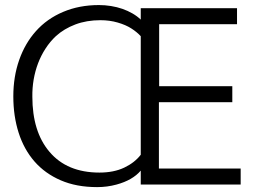

<svg xmlns="http://www.w3.org/2000/svg" viewBox="-20 -744 1038 774"><path d="M380.9 -48.3Q438.5 -48.3 480.5 -68.1Q522.5 -87.9 547.4 -120.1V-598.1Q531.7 -615.2 509.3 -629.4Q487.3 -643.6 454.6 -653.1Q421.9 -662.6 384.8 -662.6Q329.1 -662.6 283.4 -645.3Q237.8 -627.9 205.6 -598.6Q181.6 -576.2 163.6 -548.3Q145.5 -520.5 133.5 -489Q121.6 -457.5 115.7 -423.3Q109.9 -389.2 110.4 -354.5Q110.4 -213.4 179.2 -132.3Q250 -48.3 380.9 -48.3ZM547.4 -56.2Q514.6 -17.6 449.7 0Q412.1 10.3 371.6 10.3Q288.1 10.3 224.9 -17.1Q161.6 -44.4 119.1 -93Q76.7 -141.6 55.2 -208.7Q33.7 -275.9 33.7 -355.5Q33.7 -435.1 57.4 -502.4Q81.1 -569.8 125 -618.7Q169.4 -668.5 234.4 -696Q299.3 -723.6 378.9 -723.6Q403.3 -723.6 427.5 -719.7Q451.7 -715.8 473.4 -708.3Q495.1 -700.7 514.2 -689.7Q533.2 -678.7 547.4 -665V-710.9H935.5V-646.5H621.6V-396.5H916.5V-332H620.6V-64.5H950.2V0H547.4Z"/></svg>

Font: Ride Light
Style: Regular
Weight: 300
Version: Version 3.000